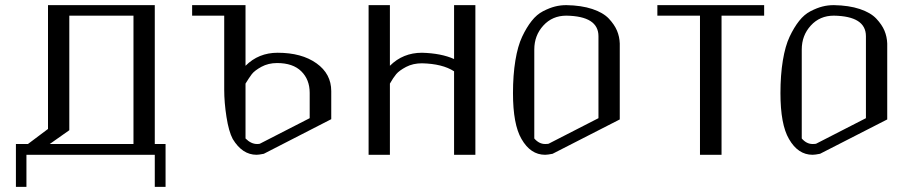

<svg xmlns="http://www.w3.org/2000/svg" viewBox="-20 -603 3581 748"><path d="M500 -542H250V-95.7L173.8 -42H500ZM583 -583V-42H625V125H583V0H83V125H42V-42H88.9L167 -100.6V-583Z M1186.5 -241.2Q1186.5 -293 1153.8 -325.2Q1121.1 -357.4 1059.6 -357.4Q1025.4 -357.4 998.5 -342.8Q971.7 -328.1 960.9 -314Q950.2 -299.8 936.5 -277.3V-63.5Q958 -42 981.4 -42Q989.3 -42 992.2 -43L1186.5 -142.6ZM936.5 -583V-346.7Q987.3 -397.5 1061.5 -397.5Q1155.3 -397.5 1212.9 -356.4Q1270.5 -315.4 1270.5 -248V-138.7L1007.8 -3.9Q988.3 0 979.5 0Q923.8 0 886.7 -61.5Q871.1 -90.8 862.3 -147.5Q853.5 -204.1 853.5 -252.9V-542H728.5V-583Z M1832 -583V0H1749V-325.2Q1704.1 -354.5 1624 -356.4Q1588.9 -356.4 1562 -342.3Q1535.2 -328.1 1523.4 -314Q1511.7 -299.8 1499 -277.3V0H1416V-583H1499V-346.7Q1549.8 -397.5 1624 -397.5Q1699.2 -395.5 1749 -373V-583Z M2186.5 -542Q2131.8 -542 2096.7 -503.4Q2061.5 -464.8 2061.5 -410.2V-63.5Q2080.1 -42 2103.5 -42Q2113.3 -42 2117.2 -43L2311.5 -142.6V-461.9Q2311.5 -540 2186.5 -542ZM2186.5 -583Q2245.1 -582 2287.6 -567.9Q2330.1 -553.7 2352.1 -530.3Q2374 -506.8 2383.8 -483.4Q2393.6 -460 2394.5 -433.6V-137.7L2132.8 -3.9Q2113.3 0 2103.5 0Q2046.9 0 2011.7 -61.5Q1978.5 -118.2 1978.5 -240.2Q1978.5 -310.5 1987.8 -367.2Q1997.1 -423.8 2014.2 -460Q2031.2 -496.1 2051.3 -521.5Q2071.3 -546.9 2096.2 -559.6Q2121.1 -572.3 2142.1 -577.6Q2163.1 -583 2186.5 -583Z M2957 -583V-542H2791V0H2707V-542H2541V-583Z M3228.5 -542Q3173.8 -542 3138.7 -503.4Q3103.5 -464.8 3103.5 -410.2V-63.5Q3122.1 -42 3145.5 -42Q3155.3 -42 3159.2 -43L3353.5 -142.6V-461.9Q3353.5 -540 3228.5 -542ZM3228.5 -583Q3287.1 -582 3329.6 -567.9Q3372.1 -553.7 3394 -530.3Q3416 -506.8 3425.8 -483.4Q3435.5 -460 3436.5 -433.6V-137.7L3174.8 -3.9Q3155.3 0 3145.5 0Q3088.9 0 3053.7 -61.5Q3020.5 -118.2 3020.5 -240.2Q3020.5 -310.5 3029.8 -367.2Q3039.1 -423.8 3056.2 -460Q3073.2 -496.1 3093.3 -521.5Q3113.3 -546.9 3138.2 -559.6Q3163.1 -572.3 3184.1 -577.6Q3205.1 -583 3228.5 -583Z"/></svg>

Font: wanta
Style: Medium
Weight: 500
Version: Version 0.91